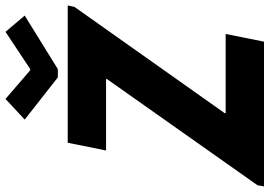

<svg xmlns="http://www.w3.org/2000/svg" viewBox="-179 -826 988 704"><g transform="rotate(-90 315.0 -474.0)"><path d="M-12.2 -23.9 377 -575.7V-579.1H115.2L143.6 -719.7H647L641.6 -694.8L252 -144V-140.6H542.5L514.2 0H-16.6ZM228.5 -877.4 304.2 -947.8 409.2 -857.4H414.1L550.3 -947.8L609.9 -877.4L413.6 -755.9H383.3Z"/></g></svg>

Font: Reddit Sans Vanilla ExtraBold
Style: Italic
Weight: 800
Italic angle: -11.25°
Designer: Stephen Hutchings
Version: Version 1.013